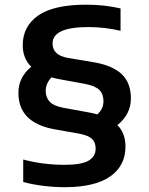

<svg xmlns="http://www.w3.org/2000/svg" viewBox="-20 -768 620 798"><path d="M468 -248Q501.5 -214.5 501.5 -158.5Q501.5 -79 437.8 -34.5Q374 10 249 10Q205.5 10 160.8 4.5Q116 -1 76.5 -11.5V-105Q158.5 -83 248.5 -83Q318.5 -83 348 -100.2Q377.5 -117.5 377.5 -150Q377.5 -176.5 362.5 -190.8Q347.5 -205 311.5 -212L202 -231.5Q56.5 -259.5 56.5 -382Q56.5 -447 110 -490.5Q74.5 -525 74.5 -580Q74.5 -658.5 138.8 -703.5Q203 -748.5 338 -748.5Q414.5 -748.5 481 -733V-640Q415.5 -655.5 347.5 -655.5Q198.5 -655.5 198.5 -587.5Q198.5 -563.5 213.5 -548.5Q228.5 -533.5 263.5 -527L377 -508Q451 -494 487.5 -458.2Q524 -422.5 524 -359Q524 -293 468 -248ZM384.5 -292.5Q398 -305 404 -318.2Q410 -331.5 410 -348Q410 -377 393 -394Q376 -411 335 -419L226 -439Q209.5 -442 194 -446.5Q170 -421 170 -390Q170 -362.5 186.8 -345Q203.5 -327.5 243.5 -320L353 -300Q371.5 -296.5 384.5 -292.5Z"/></svg>

Font: Encode Sans Semi Expanded SmBd
Style: Regular
Weight: 600
Width: 6
Designer: Multiple Designers
Foundry: Impallari Type
Version: Version 2.000